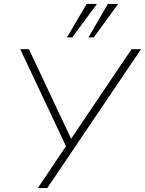

<svg xmlns="http://www.w3.org/2000/svg" viewBox="-20 -955 736 975"><path d="M172 0 322 -223V-198L83 -705H127L346 -240H334L648 -705H696L220 0ZM320 -765 420 -935H472L347 -765ZM429 -765 528 -935H580L456 -765Z"/></svg>

Font: Nunito Sans 12pt ExtraLight
Style: Italic
Weight: 200
Italic angle: -9°
Designer: Vernon Adams
Foundry: Vernon Adams
Version: Version 3.101;gftools[0.9.27]